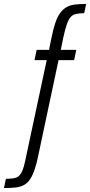

<svg xmlns="http://www.w3.org/2000/svg" viewBox="-119 -763 457 974"><path d="M-99 191 -89 144Q-64 144 -48 141Q-32 138 -22 128.5Q-12 119 -4.5 100.5Q3 82 9 52L118 -458H56L67 -510H144L127 -496L140 -561Q150 -612 161 -645Q172 -678 186.5 -697.5Q201 -717 219 -727Q237 -737 261.5 -740Q286 -743 318 -743L308 -696Q283 -696 266 -692Q249 -688 238.5 -675.5Q228 -663 219.5 -638Q211 -613 202 -572L186 -493L173 -510H268L257 -458H178L76 22Q67 67 56.5 97.5Q46 128 33.5 146.5Q21 165 3.5 175Q-14 185 -39 188Q-64 191 -99 191Z"/></svg>

Font: Saira ExtraCondensed
Style: Regular
Weight: 400
Width: 2
Designer: Hector Gatti with collaboration of the Omnibus-Type team
Foundry: Omnibus-Type
Version: Version 1.101